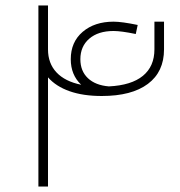

<svg xmlns="http://www.w3.org/2000/svg" viewBox="-20 -680 658 700"><path d="M578 -601V-500Q578 -418 519 -374Q460 -330 351 -330Q283 -330 233.5 -347.5Q184 -365 155 -398V0H120V-660H155V-500Q155 -449 186 -416Q217 -383 276 -371Q238 -407 238 -464Q238 -527 281.5 -564Q325 -601 394 -601Q424 -601 482 -589L475 -556Q422 -567 394 -567Q338 -567 305.5 -539Q273 -511 273 -464Q273 -421 300.5 -395Q328 -369 377 -365Q459 -369 501 -403.5Q543 -438 543 -500V-601Z"/></svg>

Font: Cairo ExtraLight
Style: Regular
Weight: 275
Designer: Mohamed Gaber, Accademia di Belle Arti di Urbino and others
Foundry: Kief Type Foundry, Accademia di Belle Arti di Urbino and others
Version: Version 3.011